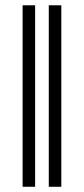

<svg xmlns="http://www.w3.org/2000/svg" viewBox="-20 -714 321 734"><path d="M214.4 0H166.5V-693.8H214.4ZM114.3 0H66.4V-693.8H114.3Z"/></svg>

Font: Liberation Serif
Style: Regular
Weight: 400
Designer: Steve Matteson
Foundry: Ascender Corporation
Version: Version 2.1.5